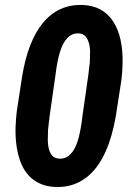

<svg xmlns="http://www.w3.org/2000/svg" viewBox="-20 -741 536 771"><path d="M204.1 9.8Q149.4 8.3 111.8 -21Q74.2 -50.3 57.4 -105.7Q40.5 -161.1 42.5 -229Q43.5 -263.2 47.4 -293.9L68.4 -431.2Q91.8 -576.7 153.3 -650.1Q214.8 -723.6 310.1 -721.2Q392.6 -718.3 433.8 -655.8Q475.1 -593.3 472.2 -482.9Q471.2 -448.7 467.3 -418L444.8 -272.9Q416 -109.9 341.3 -40.5Q283.7 12.7 204.1 9.8ZM334.5 -438.5 340.8 -492.2 341.8 -534.7Q340.8 -566.9 329.6 -586.2Q318.4 -605.5 297.4 -606.9Q261.2 -609.9 237.5 -571.3Q213.9 -532.7 202.6 -438.5L179.2 -274.4L172.9 -219.7L171.9 -177.2Q173.8 -106.4 216.8 -104Q252.4 -101.1 276.1 -138.7Q299.8 -176.3 311 -274.4Z"/></svg>

Font: TypoPRO Roboto
Style: Bold Italic
Weight: 700
Italic angle: -12°
Designer: Google
Version: Version 2.136; 2016